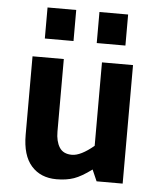

<svg xmlns="http://www.w3.org/2000/svg" viewBox="-52 -755 680 807"><g transform="rotate(5 288.0 -352.0)"><path d="M71 -500H203V-194Q203 -153 219 -127.5Q235 -102 272 -102Q309 -102 364 -148V-500H495V0H385L364 -48Q321 -16 289.5 -5Q258 6 216 6Q149 6 110 -38Q71 -82 71 -169ZM116 -579V-710H237V-579ZM335 -579V-710H456V-579Z"/></g></svg>

Font: Gudea
Style: Bold
Weight: 700
Designer: Agustina Mingote
Foundry: Agustina Mingote
Version: Version 1.002